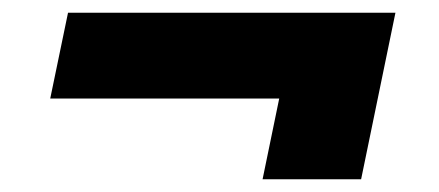

<svg xmlns="http://www.w3.org/2000/svg" viewBox="-20 -394 690 302"><path d="M393 -112 447 -374H602L548 -112ZM59 -239 87 -374H602L574 -239Z"/></svg>

Font: Azeret Mono Thin
Style: Bold Italic
Weight: 700
Italic angle: -12°
Version: Version 1.002